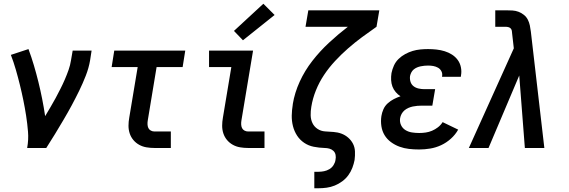

<svg xmlns="http://www.w3.org/2000/svg" viewBox="-20 -790 3040 1025"><path d="M125 0Q133 -44 129.5 -87Q126 -130 119.5 -172Q113 -214 104.5 -255.5Q96 -297 86 -337.5Q76 -378 64.5 -418Q53 -458 38 -497L132 -528Q148 -485 161 -441Q174 -397 185 -352.5Q196 -308 205 -262.5Q214 -217 221 -170Q235 -194 249.5 -218Q264 -242 277 -266.5Q290 -291 302.5 -315.5Q315 -340 326 -365.5Q337 -391 346 -416.5Q355 -442 359 -468L368 -520H469L461 -468Q454 -427 438 -386Q422 -345 403 -306Q384 -267 363 -228Q342 -189 319.5 -151Q297 -113 274 -75Q251 -37 227 0Z M805 0Q783 0 762 -3.5Q741 -7 723 -17Q705 -27 692 -42.5Q679 -58 672.5 -77.5Q666 -97 666 -118.5Q666 -140 670 -162L715 -432H576L590 -520H969L955 -432H816L769 -148Q767 -137 767.5 -126Q768 -115 772 -106.5Q776 -98 785 -93Q794 -88 805 -88H892V0Z M1305 0Q1283 0 1262 -3.5Q1241 -7 1223 -17Q1205 -27 1192 -42.5Q1179 -58 1172.5 -77.5Q1166 -97 1166 -118.5Q1166 -140 1170 -162L1215 -432H1096V-520H1331L1269 -148Q1267 -137 1267.5 -126Q1268 -115 1272 -106.5Q1276 -98 1285 -93Q1294 -88 1305 -88H1392V0ZM1277 -575 1229 -625 1386 -770 1446 -710Z M1658 215V127H1681Q1695 127 1710 124Q1725 121 1738.5 113Q1752 105 1760.5 91.5Q1769 78 1771 64Q1774 50 1771.5 37Q1769 24 1760 15.5Q1751 7 1738.5 3.5Q1726 0 1713 0Q1683 -1 1655 -6.5Q1627 -12 1604 -27.5Q1581 -43 1566 -66Q1551 -89 1544 -116.5Q1537 -144 1537.5 -173Q1538 -202 1543 -232Q1543 -233 1543 -233.5Q1543 -234 1543 -234Q1553 -295 1580 -354Q1607 -413 1647.5 -465Q1688 -517 1736.5 -562Q1785 -607 1837 -647H1611L1626 -735H2005L1990 -647Q1951 -620 1912.5 -591.5Q1874 -563 1838 -531.5Q1802 -500 1769 -464.5Q1736 -429 1710 -390Q1684 -351 1666.5 -307.5Q1649 -264 1642 -220Q1638 -197 1638.5 -174.5Q1639 -152 1648 -133Q1657 -114 1675 -102Q1693 -90 1715.5 -88.5Q1738 -87 1760.5 -85.5Q1783 -84 1803 -76.5Q1823 -69 1839 -55Q1855 -41 1864.5 -22.5Q1874 -4 1875 18.5Q1876 41 1873 64Q1869 85 1861 106Q1853 127 1839.5 145.5Q1826 164 1807 178Q1788 192 1767 200.5Q1746 209 1724 212Q1702 215 1681 215Z M2218 8Q2190 8 2163.5 5Q2137 2 2112.5 -7Q2088 -16 2067 -31.5Q2046 -47 2033 -68.5Q2020 -90 2016 -116.5Q2012 -143 2016 -170Q2019 -189 2027 -207Q2035 -225 2050 -238.5Q2065 -252 2082.5 -261Q2100 -270 2118 -276Q2104 -285 2092.5 -298.5Q2081 -312 2075 -328Q2069 -344 2068 -362.5Q2067 -381 2070 -400Q2074 -420 2083 -440Q2092 -460 2108 -475.5Q2124 -491 2143.5 -501.5Q2163 -512 2183 -518Q2203 -524 2224 -526Q2245 -528 2265 -528Q2288 -528 2310.5 -525.5Q2333 -523 2354 -516.5Q2375 -510 2393 -498.5Q2411 -487 2423.5 -470Q2436 -453 2440.5 -431Q2445 -409 2441 -387Q2441 -385 2440.5 -383Q2440 -381 2440 -380H2340Q2340 -380 2340 -381Q2340 -382 2340 -382Q2343 -397 2336.5 -409.5Q2330 -422 2318.5 -428.5Q2307 -435 2293.5 -437.5Q2280 -440 2265 -440Q2255 -440 2245.5 -439Q2236 -438 2226 -436Q2216 -434 2206.5 -430Q2197 -426 2189 -419.5Q2181 -413 2176 -403.5Q2171 -394 2169 -384Q2167 -368 2171.5 -353.5Q2176 -339 2187.5 -330Q2199 -321 2214.5 -317.5Q2230 -314 2246 -314H2303L2288 -226H2231Q2220 -226 2208 -225Q2196 -224 2184 -221.5Q2172 -219 2160.5 -214Q2149 -209 2139.5 -201Q2130 -193 2124 -182Q2118 -171 2116 -159Q2113 -139 2121 -122Q2129 -105 2144.5 -95.5Q2160 -86 2179 -83Q2198 -80 2218 -80Q2235 -80 2252.5 -82.5Q2270 -85 2286.5 -92Q2303 -99 2318 -110.5Q2333 -122 2343 -138L2426 -98Q2411 -71 2387 -49.5Q2363 -28 2335 -15Q2307 -2 2277 3Q2247 8 2218 8Z M2483 0 2723 -532 2714 -611Q2714 -618 2712.5 -625.5Q2711 -633 2706.5 -638Q2702 -643 2694.5 -645Q2687 -647 2680 -647H2624V-735H2680Q2698 -735 2715.5 -734Q2733 -733 2748.5 -727Q2764 -721 2777 -710.5Q2790 -700 2797.5 -685.5Q2805 -671 2808.5 -654.5Q2812 -638 2814 -621L2886 0H2782L2752 -387L2588 0Z"/></svg>

Font: Iosevka SS04 Semibold
Style: Italic
Weight: 600
Italic angle: -9°
Monospace: yes
Designer: Belleve Invis
Foundry: Belleve Invis
Version: Version 19.0.0; ttfautohint (v1.8.4)